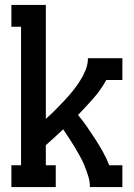

<svg xmlns="http://www.w3.org/2000/svg" viewBox="-20 -755 540 775"><path d="M26 0V-88H65V-647H26V-735H165V-275Q184 -292 202 -310Q220 -328 237.5 -346.5Q255 -365 271 -384.5Q287 -404 301 -425.5Q315 -447 325 -471Q335 -495 335 -520H474V-432H409Q387 -392 357 -358Q327 -324 295 -291Q314 -268 331 -243.5Q348 -219 364.5 -193.5Q381 -168 395.5 -142Q410 -116 421 -88H474V0H343Q343 -22 336.5 -43Q330 -64 322 -84Q314 -104 303.5 -123Q293 -142 282 -160.5Q271 -179 259 -197Q247 -215 235 -233Q218 -217 200.5 -201Q183 -185 165 -169V-88H205V0Z"/></svg>

Font: Iosevka Curly Slab Semibold
Style: Regular
Weight: 600
Monospace: yes
Designer: Belleve Invis
Foundry: Belleve Invis
Version: Version 22.1.2; ttfautohint (v1.8.4)